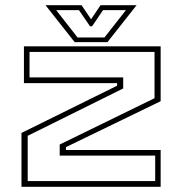

<svg xmlns="http://www.w3.org/2000/svg" viewBox="-20 -718 700 738"><path d="M62.5 0V-207L430 -388.5V-398.5H72V-540H597.5V-329L233.5 -152.5V-141.5H597.5V0ZM86.5 -22H576.5V-120H209.5V-162.5L574 -340.5V-518.5H93.5V-420.5H453.5V-378L86.5 -196ZM267 -556 155 -698H293.5L330 -644L366.5 -698H505L393 -556ZM278 -574H381.5L464 -679H376L334 -617H326L283.5 -679H196Z"/></svg>

Font: Tourney Expanded ExtraLight
Style: Regular
Weight: 200
Width: 7
Designer: Tyler Finck
Foundry: Etcetera Type Co
Version: Version 1.010; ttfautohint (v1.8.3)